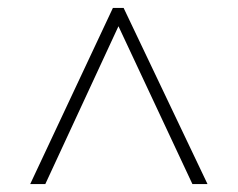

<svg xmlns="http://www.w3.org/2000/svg" viewBox="-20 -734 599 483"><path d="M56 -271 264 -714H291L502 -271H464L278 -668L94 -271Z"/></svg>

Font: Noto Serif Gujarati ExtraLight
Style: Regular
Weight: 250
Version: Version 2.102